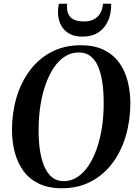

<svg xmlns="http://www.w3.org/2000/svg" viewBox="-20 -994 730 1025"><path d="M309.5 11Q238 11 187.2 -13.8Q136.5 -38.5 105 -81.5Q73.5 -124.5 58.8 -180.8Q44 -237 44 -300Q44 -391.5 68 -473Q92 -554.5 139 -617.5Q186 -680.5 254.5 -716.5Q323 -752.5 411.5 -752.5Q483.5 -752.5 534 -727.8Q584.5 -703 615.8 -660Q647 -617 661.2 -561.8Q675.5 -506.5 676 -444.5Q676 -353 652.2 -270.8Q628.5 -188.5 581.8 -125.2Q535 -62 466.8 -25.5Q398.5 11 309.5 11ZM320 -27Q360 -27 393.5 -49Q427 -71 453 -110.2Q479 -149.5 497.2 -202.2Q515.5 -255 524.8 -317.2Q534 -379.5 533.5 -447Q533.5 -504.5 526.5 -553Q519.5 -601.5 504.2 -637.8Q489 -674 463.5 -694Q438 -714 400 -714Q360 -714 326.5 -692.5Q293 -671 267 -632.2Q241 -593.5 222.8 -541.2Q204.5 -489 195.2 -427Q186 -365 186 -297.5Q186 -239.5 193.5 -190.2Q201 -141 217 -104.2Q233 -67.5 258.5 -47.2Q284 -27 320 -27ZM420.5 -798.5Q382.5 -798.5 357 -810.8Q331.5 -823 316.5 -842.8Q301.5 -862.5 295.2 -886.8Q289 -911 289.5 -935Q290 -947 291.2 -956.5Q292.5 -966 294.5 -974H338.5Q335 -943 343.5 -922Q352 -901 372.8 -890.2Q393.5 -879.5 427.5 -879.5Q463 -879.5 485 -893Q507 -906.5 517.8 -928.2Q528.5 -950 529.5 -974H573.5Q574.5 -922.5 557 -883Q539.5 -843.5 505.2 -821Q471 -798.5 420.5 -798.5Z"/></svg>

Font: Merriweather 96pt SemiBold
Style: Italic
Weight: 600
Italic angle: -7.8°
Version: Version 2.101